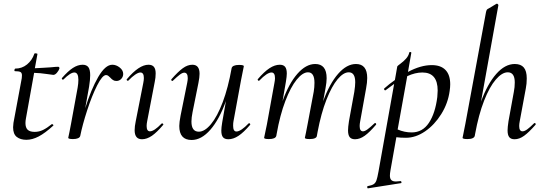

<svg xmlns="http://www.w3.org/2000/svg" viewBox="-20 -746 2941 1041"><path d="M269 -340Q264 -340 231.5 -345Q199 -350 165 -351L121 -106Q118 -91 118 -79Q118 -54 130 -42.5Q142 -31 168 -31Q192 -31 213.5 -41.5Q235 -52 261 -73H262Q265 -73 268 -70Q271 -67 269 -65Q224 -24 189.5 -6Q155 12 123 12Q91 12 71 -3.5Q51 -19 51 -56Q51 -62 53 -80L95 -306Q99 -323 99 -337Q99 -351 91 -355.5Q83 -360 61 -360Q58 -360 58 -365Q58 -368 59.5 -371Q61 -374 62 -374Q99 -374 126.5 -396.5Q154 -419 166 -454Q166 -457 173 -457Q177 -457 180.5 -455.5Q184 -454 183 -453L169 -376Q193 -377 215 -378.5Q237 -380 255 -381Q284 -384 295 -384Q299 -384 301 -381Q303 -378 302 -374Q299 -364 289 -352Q279 -340 269 -340Z M593 -312Q586 -316 578 -325Q573 -330 567.5 -334.5Q562 -339 555 -339Q535 -339 506.5 -282.5Q478 -226 452.5 -147.5Q427 -69 415 -9Q413 -1 403 3.5Q393 8 376 8Q350 8 350 1Q351 -5 356.5 -30Q362 -55 365 -74L401 -271Q405 -294 405 -313Q405 -353 383 -353Q362 -353 324 -315Q323 -314 321 -314Q318 -314 316 -317.5Q314 -321 316 -323Q348 -360 375 -377.5Q402 -395 428 -395Q449 -395 459 -382Q469 -369 469 -338Q469 -314 463 -276L442 -159Q474 -262 512.5 -328.5Q551 -395 589 -395Q610 -395 629 -380Q648 -365 648 -345Q648 -330 637.5 -318.5Q627 -307 611 -307Q600 -307 593 -312Z M804 -10Q776 9 750 9Q710 9 710 -40Q710 -61 716 -89L757 -297Q760 -312 760 -323Q760 -353 741 -353Q730 -353 713 -341.5Q696 -330 676 -309Q675 -308 673 -308Q670 -308 667.5 -311.5Q665 -315 668 -317Q734 -395 785 -395Q805 -395 814.5 -383.5Q824 -372 824 -348Q824 -325 819 -302L778 -89Q775 -74 775 -63Q775 -34 793 -34Q816 -34 856 -76Q857 -77 859 -77Q863 -77 865 -73.5Q867 -70 864 -68Q831 -29 804 -10Z M909 -311Q907 -314 910 -317Q945 -357 971 -376Q997 -395 1023 -395Q1062 -395 1062 -346Q1062 -327 1056 -297L1024 -138Q1018 -108 1018 -87Q1018 -32 1058 -32Q1090 -32 1124 -73Q1158 -114 1187.5 -192Q1217 -270 1236 -377Q1238 -385 1248 -389.5Q1258 -394 1276 -394Q1302 -394 1302 -387L1298 -367Q1289 -324 1287 -312L1246 -89Q1244 -80 1244 -64Q1244 -33 1262 -33Q1274 -33 1291 -44.5Q1308 -56 1328 -77Q1329 -78 1331 -78Q1334 -78 1336 -74.5Q1338 -71 1336 -69Q1301 -28 1273 -9.5Q1245 9 1218 9Q1198 9 1189 -2Q1180 -13 1180 -38Q1180 -54 1185 -84L1205 -198Q1169 -98 1120.5 -42.5Q1072 13 1019 13Q952 13 952 -63Q952 -82 959 -119L995 -297Q998 -312 998 -322Q998 -352 979 -352Q969 -352 954.5 -341Q940 -330 918 -309Q916 -307 914 -307Q911 -307 909 -311Z M1535 -347Q1535 -332 1530 -302L1512 -198Q1546 -293 1592.5 -346Q1639 -399 1689 -399Q1751 -399 1751 -322Q1751 -300 1745 -268L1732 -197Q1767 -293 1813.5 -346Q1860 -399 1910 -399Q1971 -399 1971 -323Q1971 -299 1965 -267L1933 -89Q1930 -74 1930 -63Q1930 -34 1948 -34Q1958 -34 1973 -45Q1988 -56 2010 -77Q2012 -79 2014 -79Q2017 -79 2019 -75.5Q2021 -72 2018 -69Q1984 -29 1957.5 -10Q1931 9 1905 9Q1885 9 1876 -2.5Q1867 -14 1867 -39Q1867 -56 1872 -89L1901 -248Q1906 -281 1906 -300Q1906 -354 1871 -354Q1842 -354 1810.5 -316.5Q1779 -279 1750 -205.5Q1721 -132 1702 -31L1698 -9Q1697 -1 1687 3.5Q1677 8 1659 8Q1633 8 1633 1Q1634 -5 1639.5 -30Q1645 -55 1648 -74L1681 -249Q1685 -273 1685 -297Q1685 -354 1650 -354Q1621 -354 1588.5 -314Q1556 -274 1527 -198Q1498 -122 1480 -20L1478 -9Q1473 8 1438 8Q1412 8 1412 1L1427 -71L1468 -297Q1471 -312 1471 -322Q1471 -353 1452 -353Q1428 -353 1386 -309Q1385 -308 1383 -308Q1380 -308 1378 -311.5Q1376 -315 1378 -317Q1412 -357 1441 -376Q1470 -395 1497 -395Q1517 -395 1526 -383.5Q1535 -372 1535 -347Z M1971 270Q1970 264 1974 263Q1996 259 2006 252.5Q2016 246 2021 232Q2026 218 2032 185L2117 -291Q2111 -287 2071 -257L2069 -256Q2065 -256 2063 -260.5Q2061 -265 2064 -267Q2091 -291 2121 -312L2134 -386Q2134 -388 2151 -400.5Q2168 -413 2181.5 -428Q2195 -443 2199 -461Q2200 -465 2205.5 -464Q2211 -463 2210 -459L2192 -356Q2261 -393 2321 -393Q2370 -393 2395.5 -366.5Q2421 -340 2421 -289Q2421 -273 2418 -253Q2409 -186 2372.5 -127.5Q2336 -69 2285 -34Q2234 1 2181 1Q2150 1 2129 -2L2097 178Q2094 195 2094 206Q2094 223 2102 230.5Q2110 238 2127 238Q2133 238 2151 236Q2155 235 2156.5 240.5Q2158 246 2154 247L1976 275Q1972 276 1971 270ZM2212 -28Q2271 -28 2305.5 -80Q2340 -132 2351 -220Q2353 -244 2353 -255Q2353 -353 2270 -353Q2231 -353 2188 -333L2136 -44Q2173 -28 2212 -28Z M2492 -19Q2501 -62 2503 -74L2615 -680Q2617 -689 2619.5 -693Q2622 -697 2631 -701L2671 -725Q2672 -726 2674 -726Q2677 -726 2680 -722.5Q2683 -719 2682 -717L2588 -195Q2623 -291 2670.5 -345Q2718 -399 2771 -399Q2804 -399 2820 -380Q2836 -361 2836 -321Q2836 -292 2831 -267L2798 -89Q2795 -74 2795 -63Q2795 -34 2813 -34Q2824 -34 2839 -45Q2854 -56 2875 -77Q2877 -79 2879 -79Q2882 -79 2884 -75.5Q2886 -72 2883 -69Q2848 -29 2822 -10Q2796 9 2770 9Q2750 9 2741 -2.5Q2732 -14 2732 -39Q2732 -56 2737 -89L2766 -248Q2771 -273 2771 -299Q2771 -354 2733 -354Q2702 -354 2668 -314.5Q2634 -275 2604.5 -199.5Q2575 -124 2556 -20L2554 -9Q2552 -1 2542 3.5Q2532 8 2514 8Q2488 8 2488 1Z"/></svg>

Font: CormorantInfant-MediumItalic
Style: Italic
Weight: 500
Italic angle: -10°
Designer: Christian Thalmann (Catharsis Fonts)
Foundry: Catharsis Fonts
Version: Version 3.303